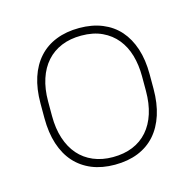

<svg xmlns="http://www.w3.org/2000/svg" viewBox="-67 -791 526 519"><g transform="rotate(-15 195.5 -531.0)"><path d="M42.6 -551.8Q42.6 -592.3 52.9 -623.8Q63.2 -655.2 82.9 -677Q102.6 -698.9 131.2 -710.2Q159.8 -721.6 196 -721.6Q232.2 -721.6 260.5 -710Q288.7 -698.5 308.1 -676.7Q327.4 -654.8 337.7 -623.4Q348 -592 348 -551.8V-510.7Q348 -470.2 337.7 -438.4Q327.4 -406.6 307.9 -384.6Q288.4 -362.6 259.8 -351Q231.2 -339.5 194.6 -339.5Q158.7 -339.5 130.5 -351Q102.3 -362.6 82.7 -384.4Q63.2 -406.2 52.9 -438Q42.6 -469.8 42.6 -510.7ZM63.9 -551.8V-510.7Q63.9 -475.5 73 -447.8Q82 -420.1 98.9 -400.7Q115.8 -381.4 140.1 -371.1Q164.4 -360.8 194.6 -360.8Q225.9 -360.8 250.4 -370.9Q274.9 -381 291.9 -400.4Q308.9 -419.7 317.8 -447.6Q326.7 -475.5 326.7 -510.7V-551.8Q326.7 -583.1 318.9 -610.3Q311.1 -637.4 294.9 -657.3Q278.8 -677.2 254.3 -688.7Q229.8 -700.3 196 -700.3Q165.1 -700.3 140.6 -690.2Q116.1 -680 99.1 -660.9Q82 -641.7 73 -614.2Q63.9 -586.6 63.9 -551.8Z"/></g></svg>

Font: Inter P Thin
Style: Regular
Weight: 100
Designer: Rasmus Andersson
Foundry: rsms
Version: Version 3.018;git-588b23468